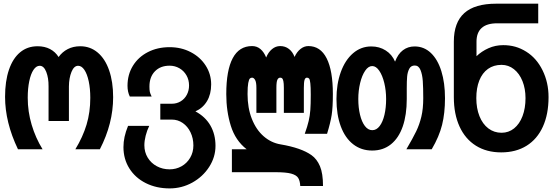

<svg xmlns="http://www.w3.org/2000/svg" viewBox="-20 -810 3040 1042"><path d="M404 -453Q381.5 -453 368 -420Q354.5 -387 354 -341V-153.5H243.5V-341Q244 -387 231 -420Q218 -453 195.5 -453Q176.5 -453 161.8 -431Q147 -409 138.8 -369.5Q130.5 -330 130.5 -279.5Q130.5 -204.5 151.8 -133Q173 -61.5 211 0H77.5Q7.5 -146 7.5 -284.5Q7.5 -369.5 28.5 -431.2Q49.5 -493 89 -526Q128.5 -559 184 -559Q222.5 -559 251.5 -543.8Q280.5 -528.5 298 -500.5Q317.5 -528 347.5 -543.5Q377.5 -559 415.5 -559Q469.5 -559 510 -525Q550.5 -491 572.2 -428.5Q594 -366 594 -282.5Q594 -139.5 522 0H389Q429.5 -66.5 449.8 -133.8Q470 -201 470 -279Q470 -329 461.5 -368.8Q453 -408.5 438 -430.8Q423 -453 404 -453Z M650 -11.5Q650 -39.5 656 -67.2Q662 -95 675 -127H790Q777.5 -101.5 770.5 -73.5Q763.5 -45.5 763.5 -21.5Q763.5 16 781.8 45.8Q800 75.5 831.2 92.2Q862.5 109 900.5 109Q935.5 109 965 92.5Q994.5 76 1012 46.2Q1029.5 16.5 1029.5 -20.5Q1029.5 -59.5 1014 -91.8Q998.5 -124 971.8 -142.5Q945 -161 912.5 -161H850V-247H912.5Q939 -247 960.5 -260Q982 -273 994 -295.8Q1006 -318.5 1006 -346Q1006 -376.5 992 -401Q978 -425.5 953.8 -439.5Q929.5 -453.5 900.5 -453.5Q850.5 -453.5 820.8 -423Q791 -392.5 791 -340.5Q791 -321 793.2 -311.2Q795.5 -301.5 803 -286H684.5Q672 -311 672 -344.5Q672 -405 701.2 -452.8Q730.5 -500.5 782.5 -527.2Q834.5 -554 900.5 -554Q963.5 -554 1015 -527.2Q1066.5 -500.5 1096.2 -454.2Q1126 -408 1126 -352Q1126 -299 1103.5 -261.2Q1081 -223.5 1040.5 -205.5Q1094 -177 1121.8 -129Q1149.5 -81 1149.5 -18.5Q1149.5 42.5 1115.2 95.8Q1081 149 1023.8 180.8Q966.5 212.5 900.5 212.5Q828.5 212.5 771.2 183.8Q714 155 682 104Q650 53 650 -11.5Z M1474 124.5H1238.5V0H1318.5Q1257.5 -47.5 1232.8 -126.8Q1208 -206 1208 -299.5Q1208 -428.5 1243 -494.2Q1278 -560 1348 -560Q1374.5 -560 1393.8 -543.5Q1413 -527 1424.5 -498Q1436 -526.5 1456 -543.2Q1476 -560 1500.5 -560Q1528 -560 1548.2 -544.2Q1568.5 -528.5 1578.5 -501Q1591 -528.5 1610.8 -544.2Q1630.5 -560 1653.5 -560Q1719 -560 1752.8 -493.5Q1786.5 -427 1786.5 -299.5Q1786.5 -227.5 1780 -185.8Q1773.5 -144 1755 -84H1634Q1648.5 -124.5 1655.2 -153.5Q1662 -182.5 1664.2 -213.2Q1666.5 -244 1666.5 -296Q1666.5 -338 1664.2 -358Q1662 -378 1657.8 -383.2Q1653.5 -388.5 1646 -388.5Q1636.5 -388.5 1632.8 -376.2Q1629 -364 1629 -333V-197.5H1520.5V-333Q1520.5 -358 1517.8 -370Q1515 -382 1511 -385.2Q1507 -388.5 1500.5 -388.5Q1491 -388.5 1485.5 -377.5Q1480 -366.5 1480 -333V-197.5H1371.5V-333Q1371.5 -363.5 1364.5 -376Q1357.5 -388.5 1348 -388.5Q1341 -388.5 1336 -383.8Q1331 -379 1327.2 -359.5Q1323.5 -340 1323.5 -299.5Q1323.5 -224 1346.8 -165Q1370 -106 1410.8 -70.5Q1451.5 -35 1502.5 -26.5Q1615 -7.5 1670.5 32Q1700 53 1716.5 92Q1733 131 1733 199.5H1609.5Q1608 171 1598.2 155.5Q1588.5 140 1560.2 132.2Q1532 124.5 1474 124.5Z M1806 -272.5Q1806 -353.5 1829.5 -418.8Q1853 -484 1896 -521Q1939 -558 1995 -558Q2039 -558 2073.2 -536.2Q2107.5 -514.5 2124 -475.5Q2139.5 -517 2166.8 -537.5Q2194 -558 2230 -558Q2281 -558 2318.2 -522.8Q2355.5 -487.5 2375.2 -424Q2395 -360.5 2395 -277Q2395 -195.5 2379.2 -132.2Q2363.5 -69 2323 0H2185.5Q2221.5 -61.5 2239 -97.8Q2256.5 -134 2266.8 -177Q2277 -220 2277 -277Q2277 -334.5 2274.5 -370.2Q2272 -406 2262 -430.2Q2252 -454.5 2231 -454.5Q2210 -454.5 2200.8 -436.2Q2191.5 -418 2189.5 -394Q2187.5 -370 2187.5 -330.5V-272.5Q2187.5 -186.5 2165.8 -123.8Q2144 -61 2101.8 -27Q2059.5 7 2000 7Q1940.5 7 1896.8 -27Q1853 -61 1829.5 -124.2Q1806 -187.5 1806 -272.5ZM2075.5 -272.5Q2075.5 -318.5 2065.5 -359.8Q2055.5 -401 2038.2 -426.2Q2021 -451.5 2000 -451.5Q1979 -451.5 1961.8 -426.2Q1944.5 -401 1934.5 -359.5Q1924.5 -318 1924.5 -272.5Q1924.5 -226 1933.8 -187.5Q1943 -149 1960.2 -126.2Q1977.5 -103.5 2000.5 -103.5Q2023.5 -103.5 2040.5 -126Q2057.5 -148.5 2066.5 -187Q2075.5 -225.5 2075.5 -272.5Z M2443 -283V-584Q2443 -688 2499.8 -739Q2556.5 -790 2673 -790H2901V-683.5H2678Q2622 -683.5 2594 -658.2Q2566 -633 2566 -583.5V-505Q2593.5 -531.5 2630.8 -548.2Q2668 -565 2711 -565Q2745.5 -565 2776 -556.5Q2806.5 -548 2836 -529.5Q2892 -494.5 2924.5 -428.5Q2957 -362.5 2957 -283Q2957 -190 2926.2 -122.5Q2895.5 -55 2837.8 -19Q2780 17 2700 17Q2621 17 2563 -19.2Q2505 -55.5 2474 -123.2Q2443 -191 2443 -283ZM2832 -277.5Q2832 -328.5 2815.5 -369.8Q2799 -411 2769.2 -434.5Q2739.5 -458 2702 -458Q2659 -458 2628.2 -436Q2597.5 -414 2581.2 -373.2Q2565 -332.5 2565 -277.5Q2565 -222.5 2582 -179.8Q2599 -137 2630.2 -113.2Q2661.5 -89.5 2702 -89.5Q2740.5 -89.5 2770 -113.2Q2799.5 -137 2815.8 -179.8Q2832 -222.5 2832 -277.5Z"/></svg>

Font: JuliaMono
Style: Bold
Weight: 700
Monospace: yes
Designer: cormullion
Foundry: corm
Version: Version 0.055; ttfautohint (v1.8.4)